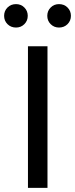

<svg xmlns="http://www.w3.org/2000/svg" viewBox="-36 -914 365 934"><path d="M195 -689V0H100V-689ZM251 -894Q276 -894 292.5 -877.5Q309 -861 309 -837Q309 -813 292.5 -796.5Q276 -780 251 -780Q227 -780 210.5 -796.5Q194 -813 194 -837Q194 -861 210.5 -877.5Q227 -894 251 -894ZM42 -894Q66 -894 82.5 -877.5Q99 -861 99 -837Q99 -813 82.5 -796.5Q66 -780 42 -780Q17 -780 0.5 -796.5Q-16 -813 -16 -837Q-16 -861 0.5 -877.5Q17 -894 42 -894Z"/></svg>

Font: Firava
Style: Regular
Weight: 400
Designer: Carrois Corporate & Edenspiekermann AG
Foundry: Greg Finn Gibson
Version: Version 5.000